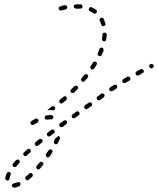

<svg xmlns="http://www.w3.org/2000/svg" viewBox="-20 -576 731 888"><path d="M41 273Q39 274 38 276Q36 277 36 279Q35 281 35 283Q36 287 39 290Q42 292 47 292Q57 291 69 285Q73 283 74 279Q76 275 74 272Q73 270 72 268Q70 267 68 266Q67 266 65 266Q63 266 61 267Q51 271 44 272Q42 272 41 273ZM30 229Q30 227 30 226Q29 224 28 222Q26 221 24 220Q21 218 17 220Q13 221 11 225Q6 237 4 248Q4 249 5 251Q5 253 6 255Q8 256 9 257Q11 258 13 259Q17 259 20 257Q24 254 24 250Q25 242 29 233Q30 231 30 229ZM98 243Q97 245 97 247Q97 249 97 251Q98 253 99 254Q102 257 106 258Q110 258 113 255Q121 249 129 241Q132 238 132 234Q132 230 129 227Q127 224 122 224Q118 224 115 227Q108 234 100 240Q99 241 98 243ZM147 198Q148 202 151 205Q154 208 158 208Q162 207 165 204Q172 196 178 188Q181 185 181 181Q180 177 177 174Q174 172 170 172Q166 172 163 176Q156 183 150 191Q147 194 147 198ZM72 171Q71 167 68 164Q65 161 61 162Q57 162 54 165Q47 173 40 181Q38 184 38 188Q38 192 42 195Q45 197 49 197Q53 197 56 193Q62 186 69 178Q72 175 72 171ZM192 143Q192 148 196 150Q199 152 203 152Q207 151 210 148Q216 139 221 130Q222 129 223 127Q223 125 223 123Q222 121 221 119Q220 118 219 116Q215 114 211 115Q207 116 205 119Q199 128 193 136Q191 139 192 143ZM122 126Q122 125 123 123Q123 121 122 119Q121 117 120 115Q117 112 113 112Q109 112 106 115Q98 122 91 129Q89 130 88 132Q87 133 87 135Q87 137 88 139Q89 141 90 143Q93 146 97 146Q101 146 104 143Q111 136 119 129Q121 128 122 126ZM176 81Q177 79 177 77Q177 75 177 73Q176 71 175 70Q172 67 168 66Q164 66 161 68L145 81Q143 83 142 84Q141 86 141 88Q141 90 141 92Q142 94 143 96Q146 99 150 99Q154 100 157 97L173 84Q175 83 176 81ZM229 80Q229 82 229 84Q230 86 231 88Q232 89 234 90Q238 92 242 91Q246 89 248 86Q253 76 257 66Q258 63 257 59Q255 55 251 53Q251 53 250 53Q249 53 249 53Q246 56 243 59L236 64Q233 70 230 77Q229 78 229 80ZM222 46 229 41Q231 39 232 38Q233 36 233 34Q233 32 233 30Q232 28 231 27Q229 23 225 23Q220 22 217 25L210 30L201 37Q197 40 197 44Q196 48 199 51Q200 53 202 54Q204 55 205 55Q207 55 209 55Q211 54 213 53ZM290 -8Q291 -12 289 -16Q287 -17 286 -18Q284 -19 282 -20Q280 -20 278 -19Q276 -19 275 -18L258 -6Q256 -4 255 -3Q254 -1 254 1Q254 3 254 5Q255 7 256 8Q257 10 259 11Q260 12 262 12Q264 13 266 12Q268 12 270 11L286 -2Q290 -4 290 -8ZM156 -12Q157 -13 158 -15Q158 -17 158 -19Q158 -21 157 -23Q155 -26 151 -28Q148 -29 144 -27Q134 -22 125 -16Q123 -15 122 -13Q121 -12 121 -10Q120 -8 121 -6Q121 -4 122 -2Q125 1 129 2Q133 3 136 0Q144 -5 153 -9Q154 -10 156 -12ZM221 -25Q223 -26 224 -27Q226 -29 226 -31Q227 -32 227 -34Q227 -39 224 -41Q221 -44 217 -44Q206 -44 195 -42Q191 -42 189 -39Q186 -35 187 -31Q187 -29 188 -28Q189 -26 190 -25Q192 -23 194 -23Q196 -22 198 -23Q207 -24 217 -24Q219 -24 221 -25ZM347 -46Q348 -48 348 -50Q348 -52 348 -53Q347 -55 346 -57Q344 -60 340 -61Q336 -62 332 -59L316 -47Q314 -46 313 -45Q312 -43 312 -41Q311 -39 312 -37Q312 -35 313 -33Q316 -30 320 -29Q324 -29 327 -31L344 -43Q346 -44 347 -46ZM219 -83Q222 -85 226 -85Q230 -85 233 -81Q234 -80 235 -78Q235 -76 235 -74Q235 -72 234 -70Q233 -68 231 -67Q230 -66 228 -65Q222 -67 216 -67Q208 -66 199 -66Q200 -67 201 -68Q202 -69 203 -70Q211 -77 219 -83ZM404 -87Q405 -89 406 -91Q406 -93 406 -95Q405 -97 404 -99Q402 -102 398 -103Q393 -103 390 -101L373 -89Q372 -88 371 -86Q370 -84 369 -82Q369 -80 370 -78Q370 -76 371 -75Q374 -71 378 -71Q382 -70 385 -73L402 -85Q403 -86 404 -87ZM255 -112Q254 -110 254 -108Q254 -106 254 -104Q255 -102 256 -101Q259 -98 263 -97Q267 -97 270 -100Q278 -107 286 -113Q289 -116 289 -120Q290 -124 287 -128Q284 -131 280 -131Q276 -131 273 -128Q265 -122 257 -115Q256 -114 255 -112ZM462 -129Q463 -131 464 -133Q464 -135 463 -137Q463 -138 462 -140Q459 -143 455 -144Q451 -145 448 -142L431 -130Q428 -128 427 -124Q427 -120 429 -116Q431 -113 435 -112Q440 -112 443 -114L460 -126Q461 -127 462 -129ZM306 -156Q306 -151 309 -148Q311 -147 312 -146Q314 -146 316 -146Q318 -146 320 -146Q322 -147 323 -148Q331 -156 338 -163Q341 -166 341 -170Q341 -174 338 -177Q336 -179 334 -179Q333 -180 331 -180Q329 -180 327 -179Q325 -179 324 -177Q317 -170 309 -163Q306 -160 306 -156ZM520 -169Q522 -171 522 -173Q522 -175 522 -176Q522 -178 521 -180Q518 -184 514 -184Q510 -185 507 -183Q498 -177 489 -172Q488 -171 487 -169Q486 -167 485 -165Q485 -163 485 -161Q486 -159 487 -158Q489 -154 493 -154Q497 -153 501 -155Q509 -161 518 -166Q519 -167 520 -169ZM583 -209Q584 -213 582 -217Q580 -219 579 -220Q577 -221 575 -222Q573 -222 571 -222Q570 -221 568 -220L550 -210Q547 -208 546 -204Q544 -200 547 -196Q548 -195 549 -193Q551 -192 553 -192Q555 -191 557 -191Q559 -192 560 -193L578 -203Q582 -205 583 -209ZM355 -211Q355 -209 355 -207Q355 -205 356 -203Q357 -201 358 -200Q361 -197 366 -198Q370 -198 372 -201Q379 -209 386 -217Q388 -220 388 -225Q387 -229 384 -231Q381 -234 377 -233Q373 -233 370 -230Q364 -222 357 -214Q356 -213 355 -211ZM643 -240Q644 -242 645 -244Q645 -246 645 -248Q645 -250 644 -251Q643 -253 641 -254Q640 -256 638 -256Q636 -257 634 -257Q632 -256 630 -255L612 -246Q610 -245 609 -243Q608 -242 607 -240Q607 -238 607 -236Q607 -234 608 -232Q610 -228 614 -227Q618 -226 622 -228L640 -238Q642 -239 643 -240ZM398 -262Q399 -258 402 -256Q404 -255 406 -255Q408 -254 410 -255Q412 -255 413 -256Q415 -257 416 -259Q422 -268 427 -277Q429 -280 428 -284Q427 -288 424 -290Q420 -292 416 -291Q412 -290 410 -287Q405 -278 399 -270Q397 -266 398 -262ZM690 -267Q692 -271 690 -275Q688 -278 684 -280Q680 -281 676 -279Q672 -277 670 -273Q669 -269 671 -265Q673 -262 677 -260Q681 -259 684 -261H685Q689 -263 690 -267ZM432 -323Q434 -319 438 -317Q442 -316 445 -317Q449 -319 451 -323Q455 -333 459 -342Q460 -346 458 -350Q457 -354 453 -355Q449 -357 445 -355Q441 -353 440 -349Q437 -340 433 -331Q431 -327 432 -323ZM454 -389Q456 -385 460 -385Q464 -384 468 -387Q471 -389 471 -393Q473 -404 474 -415Q474 -419 471 -422Q468 -425 464 -425Q460 -425 457 -423Q454 -420 454 -416Q453 -406 452 -396Q451 -392 454 -389ZM453 -456Q457 -454 461 -456Q465 -457 467 -460Q469 -464 467 -468Q464 -479 459 -489Q457 -493 453 -494Q450 -495 446 -493Q442 -491 441 -487Q440 -484 441 -480Q446 -472 448 -462Q450 -458 453 -456ZM420 -513Q424 -513 426 -517Q427 -518 428 -520Q428 -522 428 -524Q428 -526 427 -528Q426 -530 424 -531Q415 -537 405 -542Q403 -543 401 -543Q399 -543 397 -543Q395 -542 394 -541Q392 -540 392 -538Q390 -534 391 -530Q392 -526 396 -524Q405 -520 412 -515Q416 -512 420 -513ZM286 -534Q288 -535 289 -536Q290 -538 291 -540Q291 -542 291 -544Q290 -548 287 -550Q283 -553 279 -552Q266 -550 258 -546Q256 -546 254 -544Q253 -543 252 -541Q251 -539 251 -537Q251 -535 252 -534Q253 -530 257 -528Q261 -526 265 -528Q272 -530 283 -532Q285 -532 286 -534ZM351 -536Q355 -536 358 -538Q362 -541 362 -545Q362 -549 359 -553Q357 -556 353 -556Q347 -556 341 -556Q336 -556 331 -556Q327 -556 324 -553Q321 -550 321 -546Q321 -544 322 -542Q323 -540 324 -539Q326 -538 328 -537Q330 -536 332 -536Q336 -536 341 -536Q346 -536 351 -536Z"/></svg>

Font: FRB American Cursive Dashed Light
Style: Italic
Weight: 300
Italic angle: -25°
Version: Version 2.0;Modular Font Editor K font №1